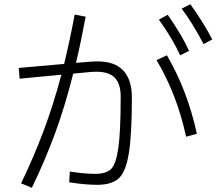

<svg xmlns="http://www.w3.org/2000/svg" viewBox="-20 -866 1040 910"><path d="M882 -846Q943 -762 986 -679L945 -657Q890 -761 841 -825ZM412 -574Q423 -575 442 -575Q525 -575 565 -531Q605 -487 605 -405Q605 -223 590 -135.5Q575 -48 541 -19Q507 10 440 10Q385 10 308 -2L311 -53Q379 -42 431 -42Q481 -42 505 -63.5Q529 -85 540.5 -162Q552 -239 552 -409Q552 -467 525 -496.5Q498 -526 437 -526Q420 -526 411 -525L327 -517Q288 -362 241 -234Q194 -106 131 24L80 3Q140 -122 186 -244Q232 -366 271 -512L73 -493L69 -544L284 -563Q312 -679 334 -797L386 -787Q362 -658 340 -568ZM834 -604Q796 -686 733 -773L775 -796Q845 -695 876 -625ZM771 -604Q869 -436 913 -232L862 -218Q819 -418 722 -581Z"/></svg>

Font: IBM Plex Sans JP Light
Style: Regular
Weight: 300
Designer: Mike Abbink; Paul van der Laan; Pieter van Rosmalen; Wujin Sim; Yejin Wi; Jinhee Kim; Boomi Park; Yona Kim; Kichan Ma
Foundry: Sandoll Inc.
Version: Version 1.002